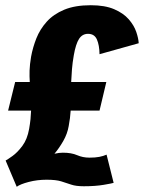

<svg xmlns="http://www.w3.org/2000/svg" viewBox="-20 -702 551 735"><path d="M44 13 1.5 -87.5Q8.5 -91 27.8 -104.8Q47 -118.5 65.8 -143.8Q84.5 -169 91.5 -208.5Q95 -228.5 96.8 -245.8Q98.5 -263 99 -278.5H11L38 -388H94Q92.5 -409 93.2 -432.2Q94 -455.5 99 -485Q105.5 -520.5 119.2 -555.2Q133 -590 158.8 -618.8Q184.5 -647.5 225.8 -664.8Q267 -682 327.5 -682Q381.5 -682 417 -666.8Q452.5 -651.5 472.8 -628.2Q493 -605 501.5 -580.2Q510 -555.5 511 -536.5L361 -494.5Q360.5 -529 351 -550.8Q341.5 -572.5 317 -572.5Q295 -572.5 282.5 -553Q270 -533.5 262.5 -490.5Q257.5 -462 255.5 -436.8Q253.5 -411.5 252.5 -388H387L361 -278.5H250.5Q249.5 -264.5 247.8 -249.8Q246 -235 243 -219.5Q238 -190 222.5 -162.8Q207 -135.5 188.5 -113.5Q206.5 -117.5 220.5 -117.5Q253.5 -117.5 275.2 -108Q297 -98.5 322.5 -98.5Q345 -98.5 360.2 -101.5Q375.5 -104.5 388 -110L415 -2Q409.5 0 377.2 5.5Q345 11 301 11Q271 11 252.8 4.8Q234.5 -1.5 214.2 -7.8Q194 -14 158.5 -14Q122.5 -14 90 -5.5Q57.5 3 44 13Z"/></svg>

Font: Anybody Condensed ExtraBold
Style: Italic
Weight: 800
Width: 3
Italic angle: -10°
Designer: Tyler Finck
Foundry: Etcetera Type Company
Version: Version 1.010; ttfautohint (v1.8.3) -l 8 -r 50 -G 200 -x 14 